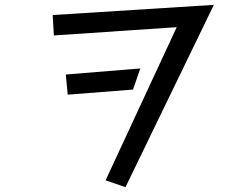

<svg xmlns="http://www.w3.org/2000/svg" viewBox="-20 -710 1040 791"><path d="M708 -598 202 -564 197 -648 861 -690 497 61 415 33ZM251 -403 558 -428 528 -341 259 -320Z"/></svg>

Font: Stick
Style: Regular
Weight: 400
Designer: Fontworks Inc.
Foundry: Fontworks Inc.
Version: Version 1.100